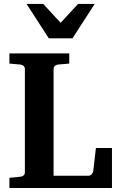

<svg xmlns="http://www.w3.org/2000/svg" viewBox="-20 -937 594 957"><path d="M26.9 0V-50.8L82 -56.2Q91.3 -57.1 97.7 -62.7Q104 -68.4 104 -78.1V-592.8Q104 -602.5 97.7 -608.4Q91.3 -614.3 82 -615.2L26.9 -620.1V-670.9H325.2V-620.1L269 -615.2Q259.8 -614.3 253.4 -608.4Q247.1 -602.5 247.1 -592.8V-61H420.9Q426.3 -61 430.4 -63.5Q434.6 -65.9 437.7 -69.6Q440.9 -73.2 442.6 -77.1Q444.3 -81.1 444.8 -84L458 -199.2H538.1V0ZM341.3 -746.1H223.1L112.3 -917.5H195.3L282.2 -823.2L369.1 -917.5H452.1Z"/></svg>

Font: Charis SIL APac
Style: Bold
Weight: 700
Foundry: SIL International
Version: Version 5.000